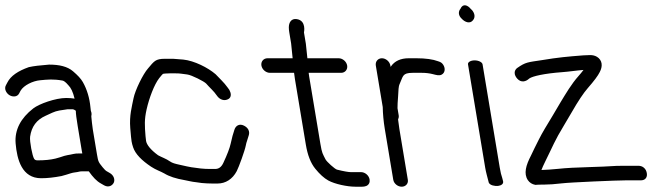

<svg xmlns="http://www.w3.org/2000/svg" viewBox="-41 -703 2520 725"><path d="M191 -38.2 191.5 -38.3 209.5 -43.4C223 -47.4 230.4 -50.7 242.6 -52.1C255.9 -53.5 258.8 -56 267.3 -56H294.3C309.9 -34.2 323.7 -18.9 340.6 -9.8L352.6 -2.9C370.1 6.7 384.6 -3.3 389.1 -14.4C393.5 -25.5 388.5 -41.6 372.9 -50.1L360.6 -57.2L360.3 -57.4C359 -58.1 353.4 -62.6 346.4 -71.6C331.3 -90.8 330 -91 325.1 -120.5L309.4 -214.5C307.1 -228.6 305.1 -250.6 303.8 -263.2C303.4 -267.2 307.3 -271.8 301.9 -285.5C301.7 -288.9 301.4 -292.7 300.5 -298C297.3 -332.1 287.9 -364.8 271.8 -393.1C264.6 -405.9 252.2 -418.9 234.8 -433.8C213.5 -452.1 182.9 -459 145 -459H144.5L144.1 -459C110.3 -456.4 85.7 -453.5 68.9 -449.7L68.2 -449.6L67.6 -449.4C27.1 -435.1 -0.7 -416.4 -13.1 -391.6L-18.3 -381.8C-26.5 -367.9 -17.5 -351.4 -5.9 -344C5.6 -336.6 23.9 -335.6 31.4 -350.4L36.5 -360.2C48.7 -381.1 83.2 -397.6 110.8 -400C139.5 -402.7 160 -405 195.3 -398.7C199.2 -398 206.6 -393.8 216.7 -381.6L217.2 -381L217.7 -380.5C226.5 -371.7 234.3 -357 240.6 -330.6C232.6 -332 220.6 -333 209 -333C168.8 -333 107 -310.9 84.7 -293.7C37.3 -256.9 13.8 -212.7 18 -161.5C23.2 -99.8 42.1 -30 114.4 -30C137.4 -30 163 -32.8 191 -38.2ZM268 -133C268.6 -129.6 268.9 -127.8 269.8 -123.5H257.4C248.8 -123.5 242.2 -123.1 236.7 -121.7C218.3 -117.1 212.5 -118.8 185.2 -109L168.3 -104.2C149.3 -99.6 127.3 -97.5 101.2 -97.5C93.2 -97.5 90.5 -99.5 87.8 -103.6C81.2 -113.6 70.3 -169.3 72.7 -186.9C78 -225 97.2 -250.7 131.3 -265.9C138 -269 146.3 -272.8 156.3 -277.4C173.8 -285.6 191 -287 214.6 -290.5H233.3C234.9 -290.5 238.3 -289.8 245.3 -284.8C245.3 -274.2 247.7 -255.1 252.4 -227Z M580.7 -481C565.5 -481 553.5 -479 544.8 -472.9C537.1 -467.5 529.1 -458.3 518.2 -444.9C499.1 -423.6 469.2 -362.3 463.2 -331.9C457 -300.2 447 -266.8 450.9 -219.1C453 -192.7 454.6 -176.5 455.9 -168.9C457.1 -161.7 459.2 -153.9 461.7 -146.7C470.1 -121.4 494 -97.3 529.5 -73.6C547.7 -61.5 564.6 -56.4 579.2 -48.2C598 -36.6 623.2 -28.5 657.2 -22.6C671 -20.2 682.2 -16.6 699.8 -14.9L719.7 -12.1L720 -12C734.7 -10.7 748.3 -10 761.1 -10H780.5C810.9 -10 836.9 -26.5 852.9 -56.7C860.8 -71.6 883.7 -134.9 887.1 -153.4C888.5 -160.9 890.1 -166.6 891.6 -170.3L891.7 -170.7L898.3 -192C900.3 -198 900.7 -205.6 897 -213C893.3 -220.3 886.8 -225.3 880.2 -228.6C862.5 -237.5 848.7 -227.9 844.2 -213.1C838.2 -193.6 836 -188.7 829.9 -160.1C826.6 -144.6 817.1 -119.4 802.1 -87.4C794.6 -71.7 784.7 -65 771.4 -65H751.9C740 -65 727.8 -65.6 716.6 -66.8L695.8 -69.6C686.6 -70.5 676.8 -72.1 664.9 -74.7L636.2 -81.1C620.9 -84.5 609.5 -87.3 601 -93.4C586.7 -103.7 568.1 -109.7 555.8 -116.8C527.1 -137.9 512.9 -156.7 510.6 -170.7C509.8 -175.5 509.1 -181.6 508.5 -188.9C505.4 -228.3 503.6 -250.8 512.7 -290.6C522.4 -333.1 541.3 -383.6 560.1 -407.8C567.2 -416.9 572.6 -422.7 574.4 -424.2C576.1 -424.7 585.5 -426 599.8 -426H621.5C640.1 -426 642.8 -424.5 665.8 -421.8C682.3 -419.9 730.8 -395.2 737.5 -387.4C751 -371.7 766.6 -359 777.8 -342.2C788.8 -325.6 807.3 -320.5 821.9 -329.3C834.1 -336.6 831.5 -352 825.2 -363.1L824.8 -363.9L818 -373.2C806.2 -390.4 783.9 -410.9 773.8 -422L773.1 -422.7L772.4 -423.3C744.1 -447.6 692.3 -473.8 651.3 -478L613.2 -481Z M1322.5 -53H1284C1275.5 -53 1257.3 -56 1231.4 -62.5C1223.6 -64.4 1192.5 -92.4 1188.1 -101.3C1177.4 -122.8 1174.8 -123.7 1168.9 -159.4L1126.7 -412.5C1125.7 -418.8 1125 -424 1124.5 -428H1247C1262.1 -428 1272.4 -440.5 1269.9 -455.5C1267.4 -470.5 1252.9 -483 1237.9 -483H1119.7L1113.9 -538.1L1106.8 -580.5C1106.8 -580.5 1116.9 -624.9 1079.9 -630.8C1058.8 -634.2 1049.6 -617.9 1049.6 -599.5C1049.6 -593.8 1050.2 -587.5 1051.4 -580.5L1058.3 -538.9L1064 -483H969.1C954 -483 943.6 -470.5 946.1 -455.5C948.6 -440.5 963.2 -428 978.2 -428H1069.4L1072.7 -404.1L1113.8 -157.2C1120.3 -118.3 1131.6 -87.7 1149.8 -65.5C1166.2 -45.4 1182.2 -30.6 1198.8 -21.4C1223.3 -7.9 1270.1 2 1300.4 2H1326.4C1336.5 2 1347.9 -0.5 1352.9 -10.8C1355 -15.2 1355.4 -20.4 1354.6 -25.5C1352 -40.5 1337.5 -53 1322.5 -53Z M1404.2 -298.9C1404.7 -273.7 1407.3 -244.4 1411.9 -216.6L1444 -24.1C1446.4 -9.8 1460.8 2 1475.8 2C1490.9 2 1501.4 -9.8 1499 -24L1467.1 -215.8C1465.1 -227.6 1463.6 -238.7 1462.5 -249.2L1462.4 -249.5L1462.1 -251.8C1463.8 -254.8 1465.5 -261.5 1464.6 -266.9L1460 -294.4C1459.9 -304.3 1460.6 -319.7 1462.2 -338.8C1464.3 -363.2 1462.6 -374.3 1468.7 -387.4C1481.4 -414.5 1477.6 -428 1517.2 -428H1551.7C1566.4 -428 1580.1 -426.4 1592.8 -423.2C1606.7 -419.7 1617.5 -416.2 1626.9 -421.3C1640.6 -428.8 1640.7 -446.2 1632.7 -458.3C1628.6 -464.4 1624.5 -468.5 1613.3 -471.7C1593.6 -479.2 1565.7 -483 1531.3 -483H1502.1C1472.4 -483 1449.1 -472.8 1435.1 -452C1434.6 -451.3 1434.5 -451.1 1434 -450.3L1433.1 -455.5C1430.6 -470.5 1416.1 -483 1401.1 -483C1386 -483 1375.6 -470.5 1378.1 -455.5Z M1726.2 -460 1791.1 -70C1792.6 -61.3 1794.5 -52.4 1796.9 -43.2L1804.6 -13.5L1804.8 -13C1809.5 -3.1 1827.4 0.3 1839.8 -1C1851 -2.4 1862.5 -8.4 1858.1 -20.8L1855.4 -31.3L1855.2 -31.9C1852.1 -40 1849 -52.9 1846.1 -70L1781.2 -460C1779.8 -468.2 1766.2 -475 1751.2 -475C1736.1 -475 1724.8 -468.2 1726.2 -460ZM1697.6 -669.7C1689.1 -659.6 1689.2 -644.4 1702.5 -632.3C1714.4 -619.2 1733.7 -611.8 1745.2 -626.8C1757 -640.9 1748.3 -659.8 1736.7 -669.2C1725.2 -683.7 1706.8 -691.1 1697.6 -669.7Z M2389.9 -70.1C2383.5 -75.4 2376 -77 2369.3 -77H2312.3C2269.2 -77 2268 -74.3 2191.2 -72.3C2136.1 -70.8 2094.8 -68.6 2067 -65.5C2042.2 -63 2021 -61.6 2003.5 -61.1C2006.2 -68.5 2011.2 -79.8 2017.4 -92.3C2047.5 -152.7 2052.6 -170.4 2088.4 -229.3L2118 -279.4C2142 -321.3 2162.2 -351.5 2178.3 -370C2202.2 -397.4 2216.9 -416.9 2223.8 -431.1C2229 -441.2 2232.3 -451.9 2230.6 -463.2C2229.2 -472.7 2223.3 -482.5 2213.3 -488.4C2205.3 -493.2 2196.9 -495 2187.3 -495C2179.4 -495 2171 -494.7 2162.1 -494C2101.4 -489.3 2066.9 -486.2 2005.5 -476C1951.5 -467.8 1944.2 -468.8 1911.7 -446.1L1911.3 -445.8L1910.9 -445.5C1906.1 -441.4 1902.3 -435.5 1902.4 -427.9C1902.4 -419.7 1906.7 -412.3 1911.9 -406.3C1926.7 -389.5 1945.1 -394.6 1957.4 -406.5C1969.9 -415.4 2014.2 -425.5 2081.6 -430.5C2109.9 -432.6 2135.5 -436.9 2162.3 -438.9C2156.9 -431.7 2150.2 -423.4 2143.6 -416C2117 -386.3 2095.5 -349.4 2075 -315.7L2045.4 -265.6C2024.1 -230.6 2006.1 -201.1 1993.8 -176.4L1977.3 -143.4C1972.4 -133.5 1967.6 -123.5 1963.9 -115.4C1944.8 -78.7 1935.9 -47.3 1952.1 -22.9C1958.5 -13.3 1968.7 -7.1 1979.5 -5.2L1981.4 -4.9L1983.1 -5.1C1988 -5.6 1998.9 -6 2014.8 -6C2031.7 -6 2053.8 -7.5 2079.9 -10.6C2111.4 -14.5 2288.5 -22 2321.4 -22H2378.4C2385.6 -22 2393.1 -23.9 2397.7 -30C2402 -35.6 2402.5 -42.8 2401.3 -49.5C2400.1 -56.7 2396.9 -64.5 2389.9 -70.1Z"/></svg>

Font: MewTooHand
Style: BdCondLta
Weight: 400
Designer: Mew Too, Robert Jablonski
Version: Version 0.77